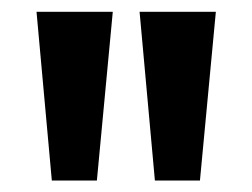

<svg xmlns="http://www.w3.org/2000/svg" viewBox="-20 -725 428 326"><path d="M68 -418.5 42 -705H171.5L144.5 -418.5ZM243 -418.5 217 -705H346.5L319.5 -418.5Z"/></svg>

Font: Nunito Sans 12pt ExtraLight Condensed
Style: Regular
Weight: 200
Width: 3
Version: Version 3.101;gftools[0.9.27]